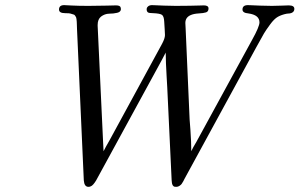

<svg xmlns="http://www.w3.org/2000/svg" viewBox="-20 -703 1162 745"><path d="M209 -666Q209 -683.1 229 -683.1Q232.9 -683.1 258.5 -681.6Q284.2 -680.2 323.2 -680.2Q359.4 -680.2 393.8 -681.2Q428.2 -682.1 430.2 -682.1Q447.3 -682.1 448.2 -672.9Q448.2 -671.9 448.7 -670.4Q449.2 -668.9 449.2 -668Q449.2 -656.7 434.6 -653.3Q419.9 -649.9 403.3 -649.9Q386.2 -649.4 372.1 -638.7Q358.9 -628.4 358.9 -606Q358.9 -604.5 358.9 -603L379.9 -154.8Q379.9 -147.9 380.9 -135Q381.8 -122.1 381.8 -116.2Q388.7 -130.4 404.8 -158.2L608.9 -533.2Q620.1 -554.2 620.1 -566.9Q620.1 -571.8 619.1 -588.4Q618.2 -605 617.2 -619.1Q616.2 -640.1 608.2 -645.5Q600.1 -650.9 574.2 -651.9Q559.1 -651.9 554.2 -654.8Q549.3 -658.7 549.1 -665.8Q548.8 -672.9 553.2 -676.8Q558.1 -682.6 568.8 -683.1Q570.8 -683.1 583 -682.6Q595.2 -682.1 616.2 -681.2Q637.2 -680.2 662.1 -680.2Q690.9 -680.2 715.6 -680.7Q740.2 -681.2 754.2 -681.6Q768.1 -682.1 771 -682.1Q789.1 -682.1 789.1 -670.2Q789.1 -658.2 779.5 -655Q770 -651.9 751.5 -650.9Q732.9 -649.9 721.2 -645Q699.2 -636.2 699.2 -613.8Q699.2 -609.9 699.7 -604Q700.2 -598.1 700.2 -594.2L715.8 -238.8Q716.8 -224.6 718.8 -199.7Q720.7 -174.8 721.4 -154.3Q722.2 -133.8 722.2 -116.2Q728 -129.4 742.2 -152.8L958 -547.9Q986.8 -599.6 986.8 -616.2Q986.8 -645 943.8 -650.9Q920.9 -652.8 920.9 -666Q920.9 -683.1 941.9 -683.1Q943.8 -683.1 955.8 -682.6Q967.8 -682.1 988.8 -681.2Q1009.8 -680.2 1035.2 -680.2Q1053.2 -680.2 1074.7 -681.2Q1096.2 -682.1 1100.1 -682.1Q1122.1 -682.1 1122.1 -668.9Q1122.1 -664.1 1120.6 -661.1Q1119.1 -658.2 1116.5 -656Q1113.8 -653.8 1109.9 -652.3Q1106 -650.9 1104 -650.9Q1102.1 -650.9 1098.1 -650.4Q1094.2 -649.9 1092.8 -649.9Q1072.8 -646 1058.3 -637.9Q1043.9 -629.9 1027.6 -607.4Q1011.2 -585 1004.2 -573Q997.1 -561 974.1 -519L695.8 -8.8Q695.8 -7.8 691.4 0Q687 7.8 684.6 11Q682.1 14.2 676.5 18.1Q670.9 22 664.1 22Q660.2 22 657.5 21.5Q654.8 21 652.8 19Q650.9 17.1 649.9 15.6Q648.9 14.2 647.9 10.5Q647 6.8 647 5.9Q647 4.9 646.5 1Q646 -2.9 646 -3.9L628.9 -365.2Q627.9 -380.4 626.5 -407.2Q625 -434.1 624 -456.5Q623 -479 623 -499Q618.2 -489.3 608.2 -470.7Q598.1 -452.1 595.2 -446.8L353 -2.9Q340.8 17.1 332 20Q328.1 22 323.2 22Q307.1 22 305.2 -2.9L278.8 -590.8Q278.8 -595.7 278.3 -606Q277.8 -616.2 277.8 -618.7Q277.8 -621.1 276.9 -627.9Q275.9 -634.8 274.9 -636.5Q273.9 -638.2 271.5 -642.1Q269 -646 266.1 -646.5Q263.2 -647 258.1 -648.9Q252.9 -650.9 247.1 -651.4Q241.2 -651.9 232.9 -651.9Q209 -651.9 209 -666Z"/></svg>

Font: CMU Classical Serif
Style: Italic
Weight: 500
Italic angle: -14.04°
Version: Version 0.7.0